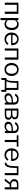

<svg xmlns="http://www.w3.org/2000/svg" viewBox="3337 -3917 745 7459"><g transform="rotate(90 3709.5 -187.5)"><path d="M167 -517V-17Q167 -7 163 -3.5Q159 0 149 0H98Q89 0 86 -3Q83 -6 83 -14V-516Q83 -530 94 -530H155Q167 -530 167 -517ZM518 -517V-17Q518 -7 514.5 -3.5Q511 0 501 0H449Q440 0 437 -3Q434 -6 434 -14V-516Q434 -530 446 -530H507Q518 -530 518 -517ZM126 -467Q115 -467 115 -478V-520Q115 -530 125 -530H485Q495 -530 495 -520V-478Q495 -467 484 -467Z M747 -530Q761 -530 761 -515V-473Q761 -465 764.5 -464.5Q768 -464 774 -469Q785 -481 804 -497.5Q823 -514 853.5 -527Q884 -540 931 -540Q992 -540 1041.5 -510.5Q1091 -481 1120.5 -422Q1150 -363 1150 -273Q1150 -183 1121 -120Q1092 -57 1040.5 -23.5Q989 10 920 10Q874 10 838.5 -4.5Q803 -19 778 -40Q769 -48 765.5 -46.5Q762 -45 762 -34V152Q762 165 751 165H689Q678 165 678 152V-514Q678 -523 681.5 -526.5Q685 -530 694 -530H747ZM762 -117Q793 -87 825.5 -69Q858 -51 898 -51Q946 -51 983.5 -76Q1021 -101 1042.5 -150Q1064 -199 1064 -272Q1064 -345 1042 -391Q1020 -437 983.5 -458Q947 -479 903 -479Q862 -479 830 -461Q798 -443 780 -416.5Q762 -390 762 -364V-117Z M1331 -232Q1331 -183 1354.5 -142.5Q1378 -102 1417.5 -78Q1457 -54 1506 -54Q1556 -54 1595 -74.5Q1634 -95 1662 -137Q1666 -141 1668.5 -141.5Q1671 -142 1676 -140L1718 -119Q1727 -114 1720 -105Q1693 -65 1660.5 -39.5Q1628 -14 1588 -2Q1548 10 1498 10Q1424 10 1367 -24Q1310 -58 1277 -119Q1244 -180 1244 -260Q1244 -347 1277.5 -409.5Q1311 -472 1368.5 -506Q1426 -540 1497 -540Q1570 -540 1624 -508Q1678 -476 1708 -415Q1738 -354 1738 -268Q1738 -261 1736.5 -254Q1735 -247 1723 -247H1340Q1336 -247 1333.5 -242.5Q1331 -238 1331 -232ZM1637 -302Q1648 -302 1651 -304.5Q1654 -307 1654 -316Q1654 -359 1635.5 -396.5Q1617 -434 1582.5 -457Q1548 -480 1499 -480Q1445 -480 1408 -454.5Q1371 -429 1352 -388Q1333 -347 1333 -302Z M1946 -517V-17Q1946 -7 1942 -3.5Q1938 0 1928 0H1877Q1868 0 1865 -3Q1862 -6 1862 -14V-516Q1862 -530 1873 -530H1934Q1946 -530 1946 -517ZM2297 -517V-17Q2297 -7 2293.5 -3.5Q2290 0 2280 0H2228Q2219 0 2216 -3Q2213 -6 2213 -14V-516Q2213 -530 2225 -530H2286Q2297 -530 2297 -517ZM1905 -467Q1894 -467 1894 -478V-520Q1894 -530 1904 -530H2264Q2274 -530 2274 -520V-478Q2274 -467 2263 -467Z M2679 10Q2604 10 2546.5 -24.5Q2489 -59 2457.5 -120.5Q2426 -182 2426 -262Q2426 -345 2458.5 -407.5Q2491 -470 2548 -505Q2605 -540 2680 -540Q2756 -540 2812.5 -504.5Q2869 -469 2900.5 -406.5Q2932 -344 2932 -263Q2932 -183 2900 -121.5Q2868 -60 2811.5 -25Q2755 10 2679 10ZM2681 -53Q2733 -53 2770 -78.5Q2807 -104 2826.5 -151.5Q2846 -199 2846 -265Q2846 -331 2826 -378.5Q2806 -426 2769 -452Q2732 -478 2680 -478Q2629 -478 2591 -452Q2553 -426 2532.5 -378.5Q2512 -331 2512 -265Q2512 -200 2532.5 -152Q2553 -104 2591 -78.5Q2629 -53 2681 -53Z M3022 133Q3016 133 3013 130Q3010 127 3010 122V-52Q3010 -63 3020 -63H3390Q3396 -63 3396 -70V-461Q3396 -467 3389 -467H3205Q3198 -467 3198 -461L3130 -520Q3130 -530 3140 -530H3463Q3471 -530 3473 -528Q3475 -526 3475 -519V-72Q3475 -63 3483 -63H3536Q3546 -63 3546 -52V122Q3546 127 3543.5 130Q3541 133 3534 133H3485Q3471 133 3471 121V7Q3471 0 3463 0H3093Q3085 0 3085 7V121Q3085 133 3071 133ZM3043 -23 3039 -63Q3072 -63 3092.5 -104Q3113 -145 3121.5 -222.5Q3130 -300 3130 -410V-520H3198V-408Q3198 -320 3189.5 -247Q3181 -174 3163 -123Q3145 -72 3115 -46Q3085 -20 3043 -23Z M3948 -64Q3911 -28 3867.5 -9Q3824 10 3771 10Q3693 10 3648 -30Q3603 -70 3603 -135Q3603 -188 3633.5 -226.5Q3664 -265 3722.5 -287.5Q3781 -310 3867 -315L3945 -321Q3952 -322 3956.5 -325Q3961 -328 3961 -336V-363Q3961 -417 3928 -448.5Q3895 -480 3837 -480Q3794 -480 3758 -460Q3722 -440 3694 -400Q3691 -395 3688 -393.5Q3685 -392 3679 -394L3626 -412Q3622 -414 3621 -417Q3620 -420 3624 -428Q3653 -480 3708 -510Q3763 -540 3841 -540Q3908 -540 3952.5 -519.5Q3997 -499 4020 -460.5Q4043 -422 4043 -369V-15Q4043 -6 4039.5 -3Q4036 0 4029 0H3978Q3972 0 3968.5 -4.5Q3965 -9 3965 -16L3963 -62Q3961 -76 3948 -64ZM3961 -254Q3961 -271 3947 -270L3881 -264Q3835 -262 3799 -252.5Q3763 -243 3738 -228Q3713 -213 3700 -192.5Q3687 -172 3687 -145Q3687 -101 3717.5 -76.5Q3748 -52 3800 -52Q3832 -52 3861.5 -63.5Q3891 -75 3914 -93Q3936 -112 3948.5 -132Q3961 -152 3961 -171V-254Z M4197 0V-530H4423Q4519 -530 4567 -495Q4615 -460 4615 -393Q4615 -351 4598 -322.5Q4581 -294 4537 -277Q4533 -276 4533 -272.5Q4533 -269 4537 -268Q4581 -256 4606.5 -223.5Q4632 -191 4632 -145Q4632 -72 4582 -36Q4532 0 4436 0ZM4429 -58Q4495 -58 4524 -79.5Q4553 -101 4553 -148Q4553 -196 4518.5 -217.5Q4484 -239 4417 -239H4277V-58ZM4413 -293Q4449 -293 4477 -301.5Q4505 -310 4521.5 -330Q4538 -350 4538 -386Q4538 -429 4507.5 -449Q4477 -469 4419 -469H4277V-293Z M5054 -64Q5017 -28 4973.5 -9Q4930 10 4877 10Q4799 10 4754 -30Q4709 -70 4709 -135Q4709 -188 4739.5 -226.5Q4770 -265 4828.5 -287.5Q4887 -310 4973 -315L5051 -321Q5058 -322 5062.5 -325Q5067 -328 5067 -336V-363Q5067 -417 5034 -448.5Q5001 -480 4943 -480Q4900 -480 4864 -460Q4828 -440 4800 -400Q4797 -395 4794 -393.5Q4791 -392 4785 -394L4732 -412Q4728 -414 4727 -417Q4726 -420 4730 -428Q4759 -480 4814 -510Q4869 -540 4947 -540Q5014 -540 5058.5 -519.5Q5103 -499 5126 -460.5Q5149 -422 5149 -369V-15Q5149 -6 5145.5 -3Q5142 0 5135 0H5084Q5078 0 5074.5 -4.5Q5071 -9 5071 -16L5069 -62Q5067 -76 5054 -64ZM5067 -254Q5067 -271 5053 -270L4987 -264Q4941 -262 4905 -252.5Q4869 -243 4844 -228Q4819 -213 4806 -192.5Q4793 -172 4793 -145Q4793 -101 4823.5 -76.5Q4854 -52 4906 -52Q4938 -52 4967.5 -63.5Q4997 -75 5020 -93Q5042 -112 5054.5 -132Q5067 -152 5067 -171V-254Z M5670 -467H5509Q5500 -467 5500 -459V-10Q5500 0 5490 0H5426Q5416 0 5416 -10V-457Q5416 -467 5407 -467H5246Q5235 -467 5235 -478V-520Q5235 -530 5245 -530H5670Q5681 -530 5681 -521V-478Q5681 -467 5670 -467Z M5829 -232Q5829 -183 5852.5 -142.5Q5876 -102 5915.5 -78Q5955 -54 6004 -54Q6054 -54 6093 -74.5Q6132 -95 6160 -137Q6164 -141 6166.5 -141.5Q6169 -142 6174 -140L6216 -119Q6225 -114 6218 -105Q6191 -65 6158.5 -39.5Q6126 -14 6086 -2Q6046 10 5996 10Q5922 10 5865 -24Q5808 -58 5775 -119Q5742 -180 5742 -260Q5742 -347 5775.5 -409.5Q5809 -472 5866.5 -506Q5924 -540 5995 -540Q6068 -540 6122 -508Q6176 -476 6206 -415Q6236 -354 6236 -268Q6236 -261 6234.5 -254Q6233 -247 6221 -247H5838Q5834 -247 5831.5 -242.5Q5829 -238 5829 -232ZM6135 -302Q6146 -302 6149 -304.5Q6152 -307 6152 -316Q6152 -359 6133.5 -396.5Q6115 -434 6080.5 -457Q6046 -480 5997 -480Q5943 -480 5906 -454.5Q5869 -429 5850 -388Q5831 -347 5831 -302Z M6305 0Q6296 -2 6297 -10L6303 -61Q6304 -69 6312 -69Q6347 -67 6370.5 -90.5Q6394 -114 6408.5 -159.5Q6423 -205 6429.5 -268Q6436 -331 6436 -408V-530H6787V0H6703V-469H6504V-396Q6504 -306 6493 -229.5Q6482 -153 6459 -99Q6436 -45 6398 -18.5Q6360 8 6305 0Z M7256 0V-192H7157Q7111 -192 7071.5 -204.5Q7032 -217 7001.5 -239.5Q6971 -262 6954 -294.5Q6937 -327 6937 -367Q6937 -442 6988.5 -486Q7040 -530 7136 -530H7337V0ZM6934 0Q6925 0 6923 -5.5Q6921 -11 6926 -18L7089 -224L7168 -192Q7149 -193 7139 -180L7014 -10Q7010 -4 7006 -2Q7002 0 6996 0ZM7150 -249H7256V-472H7145Q7080 -472 7049 -443.5Q7018 -415 7018 -365Q7018 -324 7036.5 -298.5Q7055 -273 7085 -261Q7115 -249 7150 -249Z"/></g></svg>

Font: Libre Franklin
Style: Regular
Weight: 400
Designer: Pablo Impallari, Rodrigo Fuenzalida, Nhung Nguyen
Foundry: Impallari Type
Version: Version 3.000